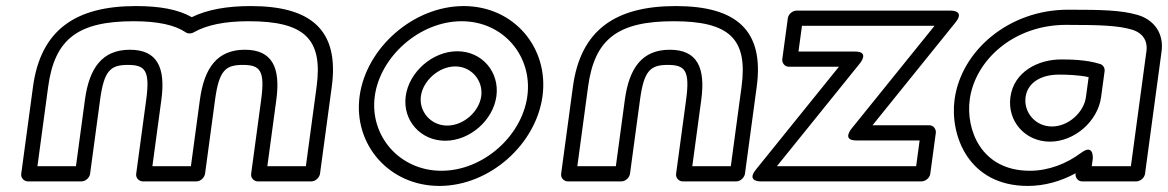

<svg xmlns="http://www.w3.org/2000/svg" viewBox="-20 -573 3851 633"><path d="M277 0 310 -244C323 -340.4 344.3 -359 401.5 -359C458.8 -359 475 -340.4 462 -244L429 0C427 15.1 439.9 25 450.6 25H627.6C642.8 25 654.5 10.7 656 0L689 -244C702 -340.4 723.3 -359 780.5 -359C837.8 -359 854 -340.4 841 -244L808 0C806 15.1 818.9 25 829.6 25H1006.6C1021.8 25 1033.5 10.7 1035 0L1073.8 -287C1099 -473.1 1006.9 -553 806.8 -553C729.4 -553 664.1 -541.8 612.3 -516.4C566.1 -542.6 505 -553 427.8 -553C227.7 -553 114 -473.1 88.8 -287L50 0C48 15.1 60.9 25 71.6 25H248.6C262.8 25 275.3 12.5 277 0ZM230.4 -25H103.4L138.8 -287C160.1 -444.9 237.1 -503 421 -503C500.7 -503 556.8 -490.4 592.4 -466.4C599.4 -461.6 609.9 -461.4 618.7 -466.4C660.8 -490.4 720.3 -503 800 -503C983.9 -503 1045.1 -444.9 1023.8 -287L988.4 -25H861.4L891 -244C905.3 -349.6 878.1 -409 787.3 -409C696.5 -409 653.3 -349.6 639 -244L609.4 -25H482.4L512 -244C526.3 -349.6 499.1 -409 408.3 -409C317.5 -409 274.3 -349.6 260 -244Z M1215.6 -256C1233.3 -386.7 1363.7 -503 1502 -503C1640 -503 1736.3 -387.1 1718.6 -256C1700.9 -125 1573.5 -10 1435.4 -10C1297 -10 1198 -125.4 1215.6 -256ZM1165.6 -256C1144.1 -96.6 1263 40 1428.6 40C1594.5 40 1747.1 -97 1768.6 -256C1790.1 -414.9 1674.8 -553 1508.8 -553C1343 -553 1187.2 -415.3 1165.6 -256ZM1317.6 -256C1306.9 -176.6 1366.1 -109 1447.7 -109C1529.6 -109 1605.9 -176.8 1616.6 -256C1627.3 -335 1569.8 -404 1487.6 -404C1405.7 -404 1328.3 -335.2 1317.6 -256ZM1367.6 -256C1374.5 -306.8 1426.8 -354 1480.9 -354C1534.7 -354 1573.5 -307 1566.6 -256C1559.7 -205.2 1508.6 -159 1454.5 -159C1400.2 -159 1360.8 -205.4 1367.6 -256Z M2057 0 2090 -244C2103 -340.4 2124.3 -359 2181.5 -359C2238.8 -359 2255 -340.4 2242 -244L2209 0C2207 15.1 2219.9 25 2230.6 25H2407.6C2422.8 25 2434.5 10.7 2436 0L2474.8 -287C2500 -473.1 2407.9 -553 2207.8 -553C2007.7 -553 1894 -473.1 1868.8 -287L1830 0C1828 15.1 1840.9 25 1851.6 25H2028.6C2043.8 25 2055.5 10.7 2057 0ZM2010.4 -25H1883.4L1918.8 -287C1940.1 -444.9 2017.1 -503 2201 -503C2384.9 -503 2446.1 -444.9 2424.8 -287L2389.4 -25H2262.4L2292 -244C2306.3 -349.6 2279.1 -409 2188.3 -409C2097.5 -409 2054.3 -349.6 2040 -244Z M3061.1 -488 2787.4 -148.9C2787.4 -148.9 2754.3 -110 2802.9 -110H3011.9L3000.4 -25H2541.3L2815 -364.1C2815 -364.1 2848 -403 2799.5 -403H2612.5L2624 -488ZM3130.2 -499.1C3162.7 -539.3 3114.7 -538 3114.7 -538H2605.7C2595 -538 2579.4 -528.1 2577.4 -513L2559.1 -378C2557.7 -367.3 2565.6 -353 2580.7 -353H2745.8L2472.1 -13.9C2439.6 26.3 2487.6 25 2487.6 25H3018.6C3029.3 25 3045 15.1 3047 0L3065.3 -135C3066.7 -145.7 3058.8 -160 3043.6 -160H2856.6Z M3708.4 -25H3579.4L3582.8 -50C3582.8 -50 3586.9 -101.1 3544.4 -69.2C3495.6 -32.7 3436.1 -10 3375.4 -10C3214 -10 3163.8 -146.2 3177.1 -245C3194.6 -374.5 3322 -491 3494.4 -491C3608.4 -491 3664.8 -488.7 3709.8 -475.9C3747.2 -465.4 3764.4 -439 3759.6 -404ZM3726.6 25C3737.3 25 3753 15.1 3755 0L3809.6 -404C3817.6 -463 3784.4 -508.7 3729.4 -524.1C3676.1 -539.3 3615.1 -541 3501.1 -541C3305.5 -541 3148.8 -405.5 3127.1 -245C3111.3 -127.8 3171.9 40 3368.6 40C3423.9 40 3477.3 24.8 3526.3 -1.9L3526 0C3524.5 10.7 3532.5 25 3547.6 25ZM3311.2 -253C3300.5 -173.6 3359.7 -106 3441.3 -106C3523.2 -106 3599.5 -173.8 3610.2 -253L3621.7 -338C3623.2 -349.1 3616.6 -358.9 3607.3 -361.9C3562.2 -376.5 3505.7 -377 3478 -377C3403.4 -377 3322.6 -337.1 3311.2 -253ZM3361.2 -253C3367.4 -298.9 3409.8 -327 3471.2 -327C3493.6 -327 3534.9 -326.2 3569.1 -318.7L3560.2 -253C3553.3 -202.2 3502.2 -156 3448.1 -156C3393.8 -156 3354.4 -202.4 3361.2 -253Z"/></svg>

Font: Hussar Techniczny
Style: Bold 
Weight: 700
Foundry: Cannot Into Space Fonts
Version: Version 0.77